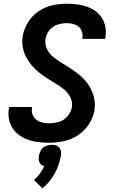

<svg xmlns="http://www.w3.org/2000/svg" viewBox="-20 -763 616 1037"><path d="M245 8Q284 8 324 -0.5Q364 -9 400 -32Q436 -55 459.5 -91Q483 -127 490 -166Q497 -210 484 -250.5Q471 -291 445 -322Q419 -353 385.5 -376.5Q352 -400 317 -421L315 -422Q291 -437 269 -454Q247 -471 234 -497.5Q221 -524 226 -554Q230 -579 247.5 -600.5Q265 -622 290.5 -630Q316 -638 340 -638Q364 -638 386 -630Q408 -622 418.5 -601Q429 -580 425 -557L424 -553H548Q549 -557 549 -562Q555 -595 547 -627Q539 -659 518 -682.5Q497 -706 468 -719.5Q439 -733 406.5 -738Q374 -743 341 -743Q302 -743 263 -734.5Q224 -726 189 -702.5Q154 -679 132 -643.5Q110 -608 103 -570Q98 -540 102.5 -511.5Q107 -483 119.5 -458Q132 -433 149.5 -412Q167 -391 188.5 -373.5Q210 -356 233 -341Q256 -326 280 -312Q304 -298 325.5 -280.5Q347 -263 360 -237.5Q373 -212 368 -182Q363 -156 343.5 -134Q324 -112 297.5 -104.5Q271 -97 245 -97Q220 -97 196.5 -105Q173 -113 160.5 -134.5Q148 -156 153 -181Q153 -183 154 -185H30Q29 -180 28 -176Q22 -141 31 -108.5Q40 -76 62 -52.5Q84 -29 113.5 -15.5Q143 -2 176.5 3Q210 8 245 8ZM209 254Q250 221 275.5 174Q301 127 309 78Q312 62 307.5 47Q303 32 289.5 25.5Q276 19 260 19Q244 19 227.5 25.5Q211 32 202 47Q193 62 190 78Q188 91 190 103Q192 115 200 123.5Q208 132 219 135Q209 156 195.5 174.5Q182 193 164 209Z"/></svg>

Font: Iosevka Sparkle Oblique
Style: Bold
Weight: 700
Italic angle: -9°
Designer: Belleve Invis
Foundry: Belleve Invis
Version: Version 4.5.0; ttfautohint (v1.8.3)